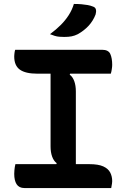

<svg xmlns="http://www.w3.org/2000/svg" viewBox="-20 -952 640 972"><path d="M364 -94H256L267 -126Q252 -137 244 -159Q236 -181 236 -211Q236 -259 236 -308.5Q236 -358 236 -407.5Q236 -457 236 -506.5Q236 -556 236 -606H344L333 -574Q348 -563 356 -541Q364 -519 364 -489Q364 -440 364 -391.5Q364 -343 364 -293Q364 -243 364 -193.5Q364 -144 364 -94ZM543 0H104Q90 0 80 -5Q70 -10 64 -19.5Q58 -29 55 -42Q52 -55 52 -72Q52 -82 53 -90.5Q54 -99 55 -107Q56 -115 58 -121H432Q478 -121 503 -109.5Q528 -98 538 -78.5Q548 -59 548 -35Q548 -29 547 -23Q546 -17 545 -11.5Q544 -6 543 0ZM57 -700H497Q529 -700 538.5 -678.5Q548 -657 548 -624Q548 -619 547.5 -613.5Q547 -608 546 -602Q545 -596 544 -590.5Q543 -585 541 -579H169Q109 -579 80.5 -599.5Q52 -620 52 -666Q52 -670 52.5 -675Q53 -680 53.5 -684.5Q54 -689 55 -693.5Q56 -698 57 -700ZM354 -932Q376 -932 392.5 -930.5Q409 -929 423.5 -926.5Q438 -924 450 -919Q463 -915 465.5 -904Q468 -893 464 -879Q458 -863 449 -848.5Q440 -834 429 -822Q418 -810 404 -799Q390 -788 374 -779Q358 -771 342.5 -768Q327 -765 305 -765Q293 -765 280.5 -766Q268 -767 257 -770.5Q246 -774 233 -779Q264 -802 287.5 -825.5Q311 -849 328 -875.5Q345 -902 354 -932Z"/></svg>

Font: Recursive Monospace Casual SemiBold
Style: Regular
Weight: 600
Version: Version 1.047